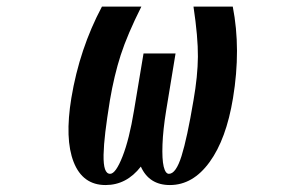

<svg xmlns="http://www.w3.org/2000/svg" viewBox="-20 -565 894 566"><path d="M280.5 -545.5H396.7Q355.5 -463.4 335.9 -402.9Q316.4 -342.3 304 -269.2Q295.1 -214.1 290.5 -175.8Q285.9 -137.4 285.3 -108.7Q284.8 -79.9 289.6 -66.2Q294.4 -52.6 304.7 -52.6Q321 -52.6 341.1 -103.5Q361.2 -154.5 375 -239L403.1 -407.3H497.5L469.8 -239Q460.6 -182.5 459 -139Q457.4 -95.5 462.5 -74Q467.7 -52.6 478 -52.6Q498.6 -52.6 515.1 -104.9Q531.6 -157.3 550.4 -269.2Q562.9 -340.6 563.4 -397.7Q563.9 -454.9 550.4 -545.5H666.2Q690.7 -420.1 666.9 -275.9Q647 -154.8 597.8 -87.2Q548.7 -19.5 480.8 -19.5Q419.7 -19.5 395.2 -73.9Q353 -19.5 291.2 -19.5Q223.7 -19.5 197.1 -87.4Q170.5 -155.2 190.3 -275.9Q214.5 -421.5 280.5 -545.5Z"/></svg>

Font: Karasuma Gothic
Style: Medium Italic
Weight: 500
Italic angle: 9.39998°
Designer: Rasmus Andersson / Ryoko Nishizuka
Foundry: Genbu
Version: Version 1.00